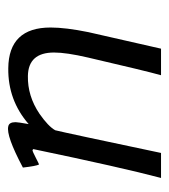

<svg xmlns="http://www.w3.org/2000/svg" viewBox="10 -438 438 499"><g transform="rotate(90 229.5 -189.0)"><path d="M378 -388H443Q416 -286 368 -56Q370 -54 371 -54Q374 -54 390.5 -62.5Q407 -71 408 -71Q412 -64 416 -29Q333 15 309 9Q298 7 298 -10Q298 -16 303 -44Q241 10 158 9Q52 8 52 -101Q52 -140 64 -199Q69 -220 107 -388H176Q165 -349 130 -198Q117 -142 117 -110Q117 -43 178 -42Q230 -41 276 -72Q309 -95 319 -113Q326 -141 378 -388Z"/></g></svg>

Font: GFS Neohellenic Rg
Style: Italic
Weight: 400
Italic angle: -12°
Designer: Takis Katsoulidis and George D. Matthiopoulos
Foundry: Takis Katsoulidis and George D. Matthiopoulos
Version: Version 1.0